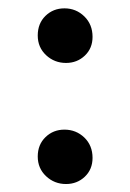

<svg xmlns="http://www.w3.org/2000/svg" viewBox="-20 -430 315 467"><path d="M140.6 -276.9Q112.3 -276.9 92 -295.9Q71.8 -314.9 71.8 -343.8Q71.8 -373 90.6 -391.4Q109.4 -409.7 136.7 -409.7Q165 -409.7 185.1 -390.1Q205.1 -370.6 205.1 -340.3Q205.1 -312.5 186.3 -294.7Q167.5 -276.9 140.6 -276.9ZM140.6 17.6Q112.3 17.6 92 -1.5Q71.8 -20.5 71.8 -49.3Q71.8 -78.1 90.6 -96.4Q109.4 -114.7 136.7 -114.7Q165 -114.7 185.1 -95.5Q205.1 -76.2 205.1 -45.9Q205.1 -18.1 186.3 -0.2Q167.5 17.6 140.6 17.6Z"/></svg>

Font: Elstob 10pt Medium
Style: Regular
Weight: 500
Designer: Peter S. Baker
Version: Version 1.015